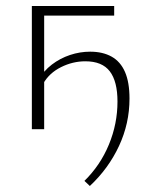

<svg xmlns="http://www.w3.org/2000/svg" viewBox="-20 -430 486 639"><path d="M279 189 261 172Q314 120 342.5 51Q371 -18 371 -92Q371 -159 345.5 -192.5Q320 -226 264 -226Q222 -226 183 -206.5Q144 -187 124 -152L107 -163Q125 -194 152.5 -215Q180 -236 213 -247Q246 -258 280 -258Q322 -258 351.5 -241.5Q381 -225 396 -190.5Q411 -156 411 -102Q411 -19 376 56Q341 131 279 189ZM86 0V-410H127V0ZM107 -378V-410H360V-378Z"/></svg>

Font: Ysabeau Office ExtraLight
Style: Regular
Weight: 250
Designer: Christian Thalmann (Catharsis Fonts)
Version: Version 2.001;gftools[0.9.30]; featfreeze: tnum,lnum,ss02